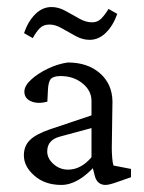

<svg xmlns="http://www.w3.org/2000/svg" viewBox="-20 -520 410 546"><path d="M154.3 5.9Q107.9 5.9 77.9 -20.3Q47.9 -46.4 47.9 -78.1Q47.9 -104.5 64.7 -121.3Q81.5 -138.2 121.1 -151.9L240.2 -191.9V-232.9Q240.2 -262.2 214.6 -283Q189 -303.7 152.3 -303.7Q131.8 -303.7 124.5 -295.4Q117.2 -287.1 116.2 -262.2L114.7 -231Q87.4 -223.6 68.4 -231.9Q49.3 -240.2 49.3 -259.3Q49.3 -275.9 68.4 -293.5Q87.4 -311 116 -324.7Q144.5 -338.4 172.9 -342.3Q229 -342.3 263.9 -312Q298.8 -281.7 299.8 -232.4L297.9 -99.6Q297.9 -85.4 299.1 -70.8Q300.3 -56.2 302.7 -49.3L352.5 -39.6V-16.1L314.9 -2.9Q304.2 1 295.2 3.4Q286.1 5.9 280.3 5.9Q256.3 5.9 249.5 -20L241.7 -50.8L252.9 -51.3Q202.6 5.9 154.3 5.9ZM173.8 -37.6Q210 -37.6 240.2 -72.8V-155.8L149.4 -131.3Q114.3 -121.6 114.3 -89.4Q114.3 -69.3 132.1 -53.5Q149.9 -37.6 173.8 -37.6ZM288.6 -494.6 313.5 -480.5Q301.8 -447.3 281.2 -427Q260.7 -406.7 234.9 -406.7Q214.8 -406.7 195.1 -417.5Q175.3 -428.2 156.5 -439.2Q137.7 -450.2 121.1 -450.2Q103.5 -450.2 93.3 -439.9Q83 -429.7 73.2 -411.6L48.3 -425.8Q59.6 -459 80.1 -479.5Q100.6 -500 126.5 -500Q146.5 -500 166.3 -489Q186 -478 205.1 -467.3Q224.1 -456.5 241.7 -456.5Q257.3 -456.5 267.8 -467Q278.3 -477.5 288.6 -494.6Z"/></svg>

Font: Lateef Light
Style: Regular
Weight: 300
Designer: SIL International
Foundry: SIL International
Version: Version 4.200